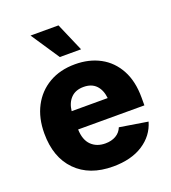

<svg xmlns="http://www.w3.org/2000/svg" viewBox="-141 -875 883 990"><g transform="rotate(-20 300.5 -380.0)"><path d="M310.5 10.3Q181.6 10.3 107.9 -64.7Q34.2 -139.6 34.2 -271Q34.2 -355.5 67.4 -418.7Q100.6 -481.9 161.4 -517.3Q222.2 -552.7 304.2 -552.7Q381.8 -552.7 441.4 -520.5Q501 -488.3 534.9 -426Q568.8 -363.8 568.8 -273.9V-231H205.1Q207 -172.9 236.6 -144Q266.1 -115.2 313.5 -115.2Q347.2 -115.2 371.6 -129.4Q396 -143.6 406.2 -169.9L560.5 -145Q540 -73.7 475.1 -31.7Q410.2 10.3 310.5 10.3ZM206.1 -331.1H403.8Q398.9 -376.5 374.3 -402.1Q349.6 -427.7 305.7 -427.7Q261.7 -427.7 236.3 -401.6Q210.9 -375.5 206.1 -331.1ZM244.1 -614.3 140.1 -770H293.5L360.8 -614.3Z"/></g></svg>

Font: Inter Extra Bold
Style: Regular
Weight: 800
Designer: Rasmus Andersson
Foundry: rsms
Version: Version 4.000;git-3c8e0fc